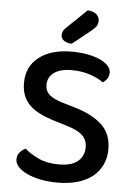

<svg xmlns="http://www.w3.org/2000/svg" viewBox="-57 -870 646 927"><g transform="rotate(5 265.5 -406.5)"><path d="M255 -74Q318 -74 348 -100Q378 -126 378 -167Q378 -203 355 -225Q332 -247 282 -262L207 -285Q172 -296 143.5 -310.5Q115 -325 95 -344.5Q75 -364 64.5 -390.5Q54 -417 54 -452Q54 -531 112.5 -576.5Q171 -622 271 -622Q312 -622 347 -615.5Q382 -609 407.5 -597.5Q433 -586 447.5 -570.5Q462 -555 462 -537Q462 -520 453.5 -507.5Q445 -495 433 -487Q408 -506 367.5 -519.5Q327 -533 278 -533Q223 -533 193 -511Q163 -489 163 -452Q163 -422 184 -403.5Q205 -385 253 -371L311 -354Q395 -329 441.5 -285.5Q488 -242 488 -167Q488 -127 472.5 -93.5Q457 -60 428 -36Q399 -12 355.5 1Q312 14 257 14Q211 14 173 6Q135 -2 107.5 -15Q80 -28 65 -45Q50 -62 50 -81Q50 -101 62 -115Q74 -129 90 -136Q114 -114 155.5 -94Q197 -74 255 -74ZM330 -827Q357 -826 372 -813Q387 -800 387 -782Q387 -766 380 -755.5Q373 -745 356 -731L267 -660Q242 -661 228.5 -671.5Q215 -682 215 -698Q215 -717 232 -733Z"/></g></svg>

Font: Baloo Bhai 2 Medium
Style: Regular
Weight: 500
Designer: Supriya Tembe, Noopur Datye and Ek Type
Foundry: Ek Type
Version: Version 1.640;PS 1.000;hotconv 16.6.51;makeotf.lib2.5.65220;